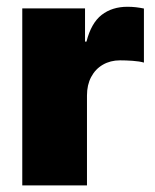

<svg xmlns="http://www.w3.org/2000/svg" viewBox="-20 -561 468 581"><path d="M47.4 0V-535.6H237.3V-435.1H241.7Q255.9 -491.2 287.6 -515.9Q319.3 -540.5 365.7 -540.5Q378.9 -540.5 391.4 -539.1Q403.8 -537.6 415.5 -535.2V-371.6Q402.3 -375.5 381.1 -377Q359.9 -378.4 343.3 -378.4Q314 -378.4 291.3 -365.2Q268.6 -352.1 255.9 -328.1Q243.2 -304.2 243.2 -272V0Z"/></svg>

Font: Inter 20pt Black
Style: Regular
Weight: 900
Version: Version 4.001;git-66647c0bb